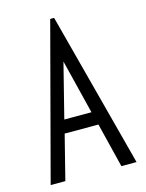

<svg xmlns="http://www.w3.org/2000/svg" viewBox="-100 -696 575 758"><g transform="rotate(-15 187.5 -317.0)"><path d="M301 0H363L196 -634H180L12 0H72L118 -182H256ZM187 -458 242 -236H131Z"/></g></svg>

Font: Inconsolata Condensed
Style: Regular
Weight: 400
Width: 3
Monospace: yes
Designer: Raph Levien, Cyreal, Brenton Simpson
Foundry: Raph Levien, Cyreal, Google
Version: Version 3.100